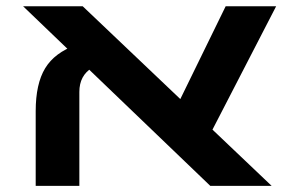

<svg xmlns="http://www.w3.org/2000/svg" viewBox="-20 -605 957 625"><path d="M664.5 0 55.2 -584.6H249.2L864.2 0ZM96.2 0V-243.2Q96.2 -332.2 127.1 -383Q158.1 -433.8 227.8 -458.5L280.2 -384.7Q238.3 -359.1 238.3 -305.8V0ZM646.8 -134.9 551.3 -250.5 714.6 -584.6H878.9Z"/></svg>

Font: Heebo
Style: Regular
Weight: 400
Designer: Oded Ezer
Foundry: Ezer Type House
Version: Version 3.100